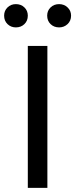

<svg xmlns="http://www.w3.org/2000/svg" viewBox="-30 -912 365 932"><path d="M105 0V-689H200V0ZM47 -779Q23 -779 6.5 -795Q-10 -811 -10 -836Q-10 -860 6.5 -876Q23 -892 47 -892Q72 -892 88.5 -876Q105 -860 105 -836Q105 -811 88.5 -795Q72 -779 47 -779ZM257 -779Q232 -779 215.5 -795Q199 -811 199 -836Q199 -860 215.5 -876Q232 -892 257 -892Q281 -892 298 -876Q315 -860 315 -836Q315 -811 298 -795Q281 -779 257 -779Z"/></svg>

Font: Feura Sans
Style: Regular
Weight: 400
Designer: Carrois Corporate & Edenspiekermann
Foundry: Carrois Corporate GbR & Edenspiekermann AG
Version: Version 1.001